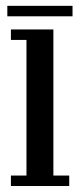

<svg xmlns="http://www.w3.org/2000/svg" viewBox="-20 -622 264 642"><path d="M16.5 0V-35H68.5V-488.5H16.5V-523.5H158.5V-35H211.5V0ZM4.5 -567.5V-602.5H222.5V-567.5Z"/></svg>

Font: Imbue Thin 10pt Medium
Style: Regular
Weight: 500
Version: Version 1.102